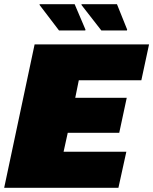

<svg xmlns="http://www.w3.org/2000/svg" viewBox="-23 -901 735 921"><path d="M-3 0 143 -688H692L655 -516H355L338 -432H585L549 -264H302L282 -173H583L545 0ZM386 -755H260L167 -877V-881H335L387 -759ZM586 -755H463L368 -877V-881H538L587 -759Z"/></svg>

Font: Saira SemiExpanded Black
Style: Italic
Weight: 900
Width: 6
Italic angle: -12°
Designer: Hector Gatti with collaboration of the Omnibus-Type team
Foundry: Omnibus-Type
Version: Version 1.101